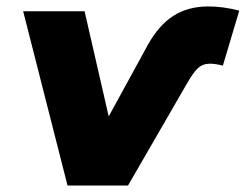

<svg xmlns="http://www.w3.org/2000/svg" viewBox="-20 -577 764 597"><path d="M628 -557Q673 -557 724 -544L673 -373Q649 -379 633 -379Q611 -379 596 -365.5Q581 -352 560 -315L378 0H190L52 -542H243L318 -215L440 -438Q474 -499 519.5 -528Q565 -557 628 -557Z"/></svg>

Font: Montserrat Alternates ExtraBold
Style: Italic
Weight: 800
Italic angle: -11.3°
Designer: Julieta Ulanovsky
Foundry: Julieta Ulanovsky
Version: Version 7.200